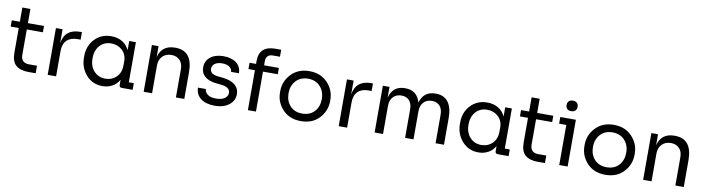

<svg xmlns="http://www.w3.org/2000/svg" viewBox="-29 -1440 7923 2159"><g transform="rotate(10 3932.5 -361.0)"><path d="M300 6Q205 6 155.5 -37Q106 -80 106 -182V-462H14V-534H106V-696H198V-534H382V-462H198V-170Q198 -127 221.5 -103.5Q245 -80 288 -80H382V6Z M518 0V-534H594V-374Q619 -540 796 -540H814V-454H780Q700 -454 657 -411.5Q614 -369 614 -289V0Z M1365 0Q1335 0 1335 -30V-88Q1305 -35 1255 -8.5Q1205 18 1145 18Q1032 18 959 -64Q886 -146 886 -262V-280Q886 -395 959.5 -473.5Q1033 -552 1149 -552Q1220 -552 1273.5 -520.5Q1327 -489 1355 -429V-534H1431V-76H1488V0ZM1162 -70Q1238 -70 1288.5 -120Q1339 -170 1339 -253V-299Q1339 -378 1287.5 -425Q1236 -472 1162 -472Q1081 -472 1031.5 -416.5Q982 -361 982 -271Q982 -181 1032.5 -125.5Q1083 -70 1162 -70Z M1614 0V-534H1690V-410Q1727 -550 1876 -550H1880Q2078 -550 2078 -305V0H1982V-325Q1982 -388 1946.5 -425Q1911 -462 1851 -462Q1788 -462 1749 -422.5Q1710 -383 1710 -319V0Z M2429 16Q2325 16 2267 -28.5Q2209 -73 2207 -152H2297Q2299 -116 2331 -91Q2363 -66 2429 -66Q2491 -66 2526 -90.5Q2561 -115 2561 -154Q2561 -219 2455 -230L2397 -236Q2317 -245 2271 -283Q2225 -321 2225 -387Q2225 -462 2281.5 -506Q2338 -550 2429 -550Q2521 -550 2576 -509Q2631 -468 2633 -391H2543Q2541 -425 2512 -446.5Q2483 -468 2429 -468Q2375 -468 2345 -445.5Q2315 -423 2315 -387Q2315 -326 2403 -316L2461 -310Q2550 -301 2600.5 -261.5Q2651 -222 2651 -154Q2651 -79 2589 -31.5Q2527 16 2429 16Z M2804 0V-456H2730V-528H2804V-561Q2804 -734 2989 -734H3055V-654H2973Q2936 -654 2916 -633.5Q2896 -613 2896 -577V-528H3065V-456H2896V0Z M3125 -258V-276Q3125 -386 3203.5 -469Q3282 -552 3411 -552Q3540 -552 3618.5 -469Q3697 -386 3697 -276V-258Q3697 -149 3620 -65.5Q3543 18 3411 18Q3279 18 3202 -65.5Q3125 -149 3125 -258ZM3272 -124Q3323 -68 3411 -68Q3499 -68 3550 -124Q3601 -180 3601 -267Q3601 -354 3549 -410Q3497 -466 3411 -466Q3325 -466 3273 -410Q3221 -354 3221 -267Q3221 -180 3272 -124Z M3841 0V-534H3917V-374Q3942 -540 4119 -540H4137V-454H4103Q4023 -454 3980 -411.5Q3937 -369 3937 -289V0Z M4251 0V-534H4327V-411Q4363 -550 4501 -550H4505Q4640 -550 4677 -418Q4716 -550 4851 -550H4855Q4948 -550 4995.5 -486.5Q5043 -423 5043 -305V0H4947V-326Q4947 -390 4915 -426Q4883 -462 4826 -462Q4766 -462 4730.5 -424Q4695 -386 4695 -320V0H4599V-326Q4599 -390 4567 -426Q4535 -462 4478 -462Q4418 -462 4382.5 -424Q4347 -386 4347 -320V0Z M5658 0Q5628 0 5628 -30V-88Q5598 -35 5548 -8.5Q5498 18 5438 18Q5325 18 5252 -64Q5179 -146 5179 -262V-280Q5179 -395 5252.5 -473.5Q5326 -552 5442 -552Q5513 -552 5566.5 -520.5Q5620 -489 5648 -429V-534H5724V-76H5781V0ZM5455 -70Q5531 -70 5581.5 -120Q5632 -170 5632 -253V-299Q5632 -378 5580.5 -425Q5529 -472 5455 -472Q5374 -472 5324.5 -416.5Q5275 -361 5275 -271Q5275 -181 5325.5 -125.5Q5376 -70 5455 -70Z M6115 6Q6020 6 5970.5 -37Q5921 -80 5921 -182V-462H5829V-534H5921V-696H6013V-534H6197V-462H6013V-170Q6013 -127 6036.5 -103.5Q6060 -80 6103 -80H6197V6Z M6433 -636.5Q6417 -620 6386 -620Q6355 -620 6339 -636.5Q6323 -653 6323 -680Q6323 -707 6339 -723.5Q6355 -740 6386 -740Q6417 -740 6433 -723.5Q6449 -707 6449 -680Q6449 -653 6433 -636.5ZM6359 0V-458H6277V-534H6455V0Z M6601 -258V-276Q6601 -386 6679.5 -469Q6758 -552 6887 -552Q7016 -552 7094.5 -469Q7173 -386 7173 -276V-258Q7173 -149 7096 -65.5Q7019 18 6887 18Q6755 18 6678 -65.5Q6601 -149 6601 -258ZM6748 -124Q6799 -68 6887 -68Q6975 -68 7026 -124Q7077 -180 7077 -267Q7077 -354 7025 -410Q6973 -466 6887 -466Q6801 -466 6749 -410Q6697 -354 6697 -267Q6697 -180 6748 -124Z M7317 0V-534H7393V-410Q7430 -550 7579 -550H7583Q7781 -550 7781 -305V0H7685V-325Q7685 -388 7649.5 -425Q7614 -462 7554 -462Q7491 -462 7452 -422.5Q7413 -383 7413 -319V0Z"/></g></svg>

Font: Cazoo Sans
Style: Regular
Weight: 400
Designer: Jonathan Barnbrook, Julián Moncada
Foundry: Barnbrook Fonts
Version: Version 2.000;Glyphs 3.3 (3337)